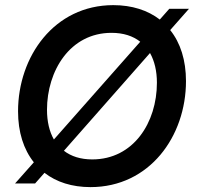

<svg xmlns="http://www.w3.org/2000/svg" viewBox="-20 -732 788 766"><path d="M341 14.5C577 14.5 722 -188.5 722 -408.5C722 -491.5 700 -561 659 -612L734 -697H655.5L617.5 -654C569.5 -691 506.5 -711.5 432 -711.5C196 -711.5 52 -506 52 -288C52 -205 74 -136 115 -84.5L40 0H120L157.5 -42.5C205 -5.5 267.5 14.5 341 14.5ZM167.5 -294C167.5 -449 259 -601 425 -601C472 -601 510.5 -588.5 539.5 -565.5L195 -175.5C177 -207 167.5 -247 167.5 -294ZM235 -130.5 578.5 -520.5C596.5 -488.5 606 -448.5 606 -402C606 -243 512.5 -96 348 -96C302 -96 264 -108 235 -130.5Z"/></svg>

Font: HK Grotesk SemiBold
Style: Italic
Weight: 600
Italic angle: -16°
Designer: Alfredo Marco Pradil
Foundry: Hanken Design Co.
Version: Version 3.001;FEAKit 1.0